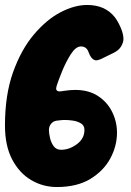

<svg xmlns="http://www.w3.org/2000/svg" viewBox="-28 -758 526 773"><path d="M201 -5Q145 -5 97.5 -33Q50 -61 21 -116Q-8 -171 -8 -253Q-8 -376 24.5 -467Q57 -558 108 -618.5Q159 -679 215.5 -708.5Q272 -738 323 -738Q395 -738 434 -689Q447 -672 458 -646.5Q469 -621 469 -601Q469 -587 459.5 -571Q450 -555 429 -545L378 -520Q365 -515 360 -515Q341 -515 329 -547Q321 -571 298 -571Q277 -571 257 -539.5Q237 -508 222 -471Q207 -434 200 -412L198 -402Q198 -390 212 -390Q217 -390 228 -392Q255 -396 274 -396Q329 -396 366.5 -371.5Q404 -347 423.5 -307.5Q443 -268 443 -224Q443 -170 416 -120Q389 -70 335.5 -37.5Q282 -5 201 -5ZM218 -155Q251 -155 281.5 -177.5Q312 -200 312 -235Q312 -253 297.5 -261.5Q283 -270 265 -272.5Q247 -275 234 -275Q223 -275 211.5 -273.5Q200 -272 199 -272Q186 -270 177.5 -259.5Q169 -249 169 -235Q169 -221 173.5 -202Q178 -183 188.5 -169Q199 -155 218 -155Z"/></svg>

Font: Bangerz
Style: Bold
Weight: 700
Designer: vernon adams
Foundry: Vernon Adams
Version: Version 2.10;February 7, 2025;FontCreator 13.0.0.2683 64-bit